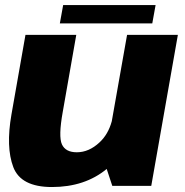

<svg xmlns="http://www.w3.org/2000/svg" viewBox="-20 -730 726 754"><path d="M421 0H574L678.5 -593H479L419 -254Q405 -202.5 371 -171Q329.5 -132 281.5 -132Q237.5 -132 223.2 -163Q209 -194 226.5 -291L279.5 -593H80L25 -280.5Q2.5 -152 32.2 -73.8Q62 4.5 184 4.5Q313 4.5 399 -66.5ZM215 -638H578L591 -710H228Z"/></svg>

Font: Anybody Thin ExtraBold
Style: Italic
Weight: 800
Italic angle: -10°
Version: Version 1.113;gftools[0.9.25]